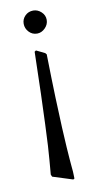

<svg xmlns="http://www.w3.org/2000/svg" viewBox="-82 -512 389 772"><g transform="rotate(-10 112.5 -126.5)"><path d="M65 -429Q65 -448 78.5 -461.5Q92 -475 112 -475Q130 -475 144.5 -461.5Q159 -448 159 -429Q159 -410 144.5 -395.5Q130 -381 112 -381Q92 -381 78.5 -395.5Q65 -410 65 -429ZM153 222 71 196 67 187Q68 177 69 163.5Q70 150 72 127.5Q74 105 76 70.5Q78 36 80 -15.5Q82 -67 84.5 -139.5Q87 -212 89 -311L95 -315L130 -298L135 -292Q137 -188 139.5 -114.5Q142 -41 144.5 9Q147 59 149 89.5Q151 120 152.5 138.5Q154 157 155 168Q156 179 157 190Q157 195 157.5 202.5Q158 210 158 219Z"/></g></svg>

Font: Quattrocento
Style: Regular
Weight: 400
Designer: Pablo Impallari
Foundry: Pablo Impallari, Igino Marini, Branda Gallo
Version: Version 2.000